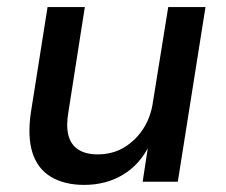

<svg xmlns="http://www.w3.org/2000/svg" viewBox="-20 -512 638 541"><path d="M217 9Q162 9 124 -13.5Q86 -36 71.5 -81.5Q57 -127 67 -195L114 -492H219L173 -198Q166 -159 172.5 -132Q179 -105 200 -91Q221 -77 255 -77Q297 -77 329.5 -96.5Q362 -116 383.5 -149Q405 -182 411 -225L454 -492H559L481 0H382L398 -105H402Q375 -49 327 -20Q279 9 217 9Z"/></svg>

Font: Nunito Sans 10pt SemiBold
Style: Italic
Weight: 600
Italic angle: -9°
Designer: Vernon Adams
Foundry: Vernon Adams
Version: Version 3.101;gftools[0.9.27]